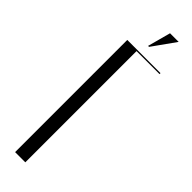

<svg xmlns="http://www.w3.org/2000/svg" viewBox="-291 -850 846 846"><g transform="rotate(45 132.0 -426.5)"><path d="M54.4 0H118.1V-693H261.4V-699H54.4ZM143.8 -745.2 220.6 -853H166.9L137.8 -745.2Z"/></g></svg>

Font: Moniqa Black
Style: Regular
Weight: 900
Designer: Rajesh Rajput
Foundry: Rajesh Rajput
Version: Version 1.000